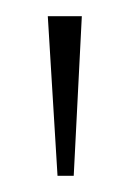

<svg xmlns="http://www.w3.org/2000/svg" viewBox="-20 -734 161 237"><path d="M51 -517 39 -714H81L71 -517Z"/></svg>

Font: Noto Serif Condensed Thin
Style: Regular
Weight: 100
Width: 3
Designer: Monotype Design Team
Foundry: Monotype Imaging Inc.
Version: Version 2.013; ttfautohint (v1.8.4.7-5d5b)